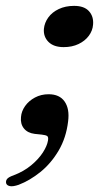

<svg xmlns="http://www.w3.org/2000/svg" viewBox="-45 -458 373 654"><path d="M73 -2Q49 -5 36.5 -20.5Q24 -36 26.5 -59.5Q28 -79 40.5 -96.8Q53 -114.5 74 -125.8Q95 -137 120.5 -137Q158 -137 175.2 -112Q192.5 -87 187 -44.5Q180.5 11 154.8 54.8Q129 98.5 92.8 127.8Q56.5 157 18.5 171.5Q-0.5 178 -11 176Q-21.5 174 -24 166.5Q-26 158 -20.8 151.5Q-15.5 145 0.5 139.5Q36 126 61.2 105Q86.5 84 101 61.5Q115.5 39 118.5 20.5Q120.5 8.5 115.5 5.2Q110.5 2 97 0.5ZM172 -297.5Q138 -297.5 120.2 -315.2Q102.5 -333 104.5 -359.5Q106.5 -380.5 119.5 -398.5Q132.5 -416.5 155.2 -427.2Q178 -438 207.5 -438Q242 -438 258.2 -419.8Q274.5 -401.5 272 -374Q270.5 -353.5 257.5 -336Q244.5 -318.5 222.5 -308Q200.5 -297.5 172 -297.5Z"/></svg>

Font: Fraunces Medium
Style: Italic
Weight: 500
Italic angle: -16°
Version: Version 1.000;[b76b70a41]